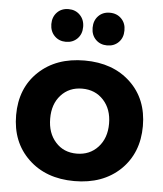

<svg xmlns="http://www.w3.org/2000/svg" viewBox="-54 -817 741 871"><g transform="rotate(5 316.5 -381.5)"><path d="M483.9 -694.3Q483.9 -661.1 463.4 -640.6Q442.9 -620.1 411.6 -620.1Q379.9 -620.1 359.4 -640.6Q338.9 -661.1 338.9 -694.3Q338.9 -727.1 358.9 -748Q378.9 -769 411.1 -769Q443.4 -769 463.9 -748Q484.4 -727.1 483.9 -694.3ZM183.1 -267.1Q183.1 -201.2 220.2 -160.2Q256.8 -119.1 316.4 -119.1Q376 -119.1 413.6 -160.2Q451.2 -201.2 451.2 -267.1Q451.2 -333 413.6 -374Q376 -415 316.4 -415Q256.8 -415 219.7 -374Q182.6 -333 183.1 -267.1ZM223.1 -769Q254.9 -769 275.4 -748Q295.9 -727.1 295.9 -694.3Q295.9 -661.1 275.4 -640.6Q254.9 -620.1 223.6 -620.1Q192.4 -620.1 171.9 -640.6Q151.4 -661.1 150.9 -694.3Q150.9 -727.1 170.9 -748Q190.9 -769 223.1 -769ZM525.4 -69.8Q445.8 5.9 316.4 5.9Q187 5.9 107.4 -70.3Q27.8 -146.5 27.8 -269.5Q27.8 -392.6 107.4 -467.8Q187 -543 316.4 -543Q445.8 -543 525.4 -467.8Q605 -392.6 605 -269.5Q605 -146.5 525.4 -69.8Z"/></g></svg>

Font: TruenoSBd
Style: Demi
Weight: 600
Designer: Julieta Ulanovsky
Foundry: Julieta Ulanovsky
Version: Version 3.001b